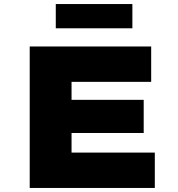

<svg xmlns="http://www.w3.org/2000/svg" viewBox="-20 -930 881 950"><path d="M127 0V-700H728V-525H334V-175H746V0ZM236 -272V-436H691V-272ZM256 -790V-910H635V-790Z"/></svg>

Font: Lexend Giga Black
Style: Regular
Weight: 900
Designer: Bonnie Shaver-Troup, Thomas Jockin
Foundry: Lexend
Version: Version 1.007